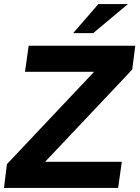

<svg xmlns="http://www.w3.org/2000/svg" viewBox="-28 -921 684 941"><path d="M-8.5 0H551L569 -128H193L620 -580L635 -697H112.5L94.5 -569H433L6 -116.5ZM330.5 -758.5H428.5L599 -901H454Z"/></svg>

Font: HK Grotesk ExtraBold
Style: Italic
Weight: 800
Italic angle: -16°
Designer: Alfredo Marco Pradil
Foundry: Hanken Design Co.
Version: Version 3.001;FEAKit 1.0